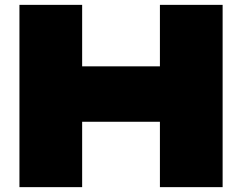

<svg xmlns="http://www.w3.org/2000/svg" viewBox="-20 -770 996 790"><path d="M60 -750H318V0H60ZM638 -750H896V0H638ZM206 -497H739V-269H206Z"/></svg>

Font: Unbounded Black
Style: Regular
Weight: 900
Designer: Luke Prowse, Jean-Baptiste Morizot, Fátima Lázaro, Florian Runge
Foundry: NaN
Version: Version 1.701;gftools[0.9.28.dev5+ged2979d]